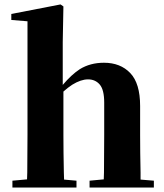

<svg xmlns="http://www.w3.org/2000/svg" viewBox="-20 -846 740 866"><path d="M36 0V-31L102 -37Q102 -52 103 -69Q103 -111 103.5 -157Q104 -203 104 -238V-750L31 -756V-783L253 -826L266 -817L263 -656V-463Q303 -510 340 -534Q387 -563 449 -563Q523 -563 567.5 -516.5Q612 -470 612 -368V-238Q612 -202 612.5 -156Q613 -110 614 -68Q614 -51 614 -36L674 -31V0H384V-31L448 -37Q448 -51 449 -68Q449 -110 449.5 -156Q450 -202 450 -238V-383Q450 -441 430 -464.5Q410 -488 377 -488Q345 -488 306 -464Q286 -451 266 -433V-238Q266 -203 266.5 -157Q267 -111 268 -69Q268 -51 269 -36L325 -31V0Z"/></svg>

Font: Early Summer Mincho Heavy
Style: Regular
Weight: 900
Designer: GuiWonder
Version: Version 1.002